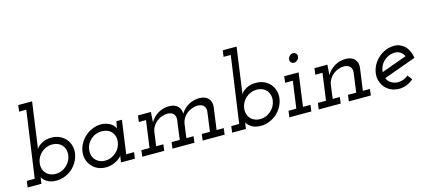

<svg xmlns="http://www.w3.org/2000/svg" viewBox="-58 -1249 3883 1756"><g transform="rotate(-15 1883.0 -371.0)"><path d="M167 0H36L44 -60H119L208 -690H140L148 -750H279L224 -355Q223 -344 221 -334Q219 -324 217 -315Q236 -344 273.5 -364Q311 -384 363 -384Q405 -384 439 -368.5Q473 -353 497 -326Q520 -299 530.5 -263.5Q541 -228 535 -188Q529 -148 508.5 -112Q488 -76 458 -49Q427 -23 388.5 -7.5Q350 8 309 8Q250 8 215 -17Q180 -42 175 -62Q174 -53 173 -43.5Q172 -34 170 -26ZM471 -188Q475 -218 467.5 -243Q460 -268 444 -286Q428 -303 405 -312.5Q382 -322 354 -322Q325 -322 299 -312Q273 -302 252 -283Q231 -265 217.5 -240.5Q204 -216 200 -188Q196 -156 204.5 -129.5Q213 -103 233 -84Q248 -70 269.5 -61.5Q291 -53 317 -53Q346 -53 372 -63.5Q398 -74 419 -93Q440 -111 453.5 -135.5Q467 -160 471 -188Z M605 -187Q611 -227 631.5 -263Q652 -299 682.5 -325.5Q713 -352 751.5 -368Q790 -384 832 -384Q860 -384 883 -376.5Q906 -369 923 -358Q941 -346 951.5 -332Q962 -318 964 -308Q966 -325 970 -341.5Q974 -358 977 -375H1029L985 -60H1060L1051 0H920L924 -30Q925 -39 926.5 -46.5Q928 -54 929 -62Q925 -55 914.5 -45Q904 -35 888 -25Q867 -11 838.5 -1.5Q810 8 777 8Q735 8 700.5 -7.5Q666 -23 644 -50Q621 -76 610 -111.5Q599 -147 605 -187ZM669 -188Q664 -157 672.5 -130.5Q681 -104 700 -86Q715 -71 736.5 -62Q758 -53 785 -53Q814 -53 840.5 -63.5Q867 -74 888 -93Q909 -111 922.5 -135Q936 -159 940 -187Q944 -216 937 -241Q930 -266 914 -284Q898 -302 874.5 -311.5Q851 -321 823 -321Q793 -321 767 -311.5Q741 -302 720 -283Q699 -265 685.5 -240.5Q672 -216 669 -188Z M1701 -60H1778L1803 -246Q1806 -276 1789.5 -297.5Q1773 -319 1733 -321Q1705 -321 1678.5 -311.5Q1652 -302 1630 -285.5Q1608 -269 1593 -245.5Q1578 -222 1573 -195L1555 -60H1623L1615 0H1407L1415 -60H1492L1517 -246Q1520 -276 1503.5 -297.5Q1487 -319 1447 -321Q1419 -321 1392 -311.5Q1365 -302 1343.5 -285Q1322 -268 1307 -244.5Q1292 -221 1287 -193L1269 -60H1337L1329 0H1121L1129 -60H1206L1241 -315H1173L1181 -375H1304L1302 -353Q1300 -332 1299.5 -315.5Q1299 -299 1297 -278Q1324 -326 1370.5 -354Q1417 -382 1474 -383Q1528 -383 1557 -355.5Q1586 -328 1585 -283Q1613 -329 1659 -355.5Q1705 -382 1760 -383Q1818 -383 1846.5 -352Q1875 -321 1870 -271L1841 -60H1909L1901 0H1693Z M2103 0H1972L1980 -60H2055L2144 -690H2076L2084 -750H2215L2160 -355Q2159 -344 2157 -334Q2155 -324 2153 -315Q2172 -344 2209.5 -364Q2247 -384 2299 -384Q2341 -384 2375 -368.5Q2409 -353 2433 -326Q2456 -299 2466.5 -263.5Q2477 -228 2471 -188Q2465 -148 2444.5 -112Q2424 -76 2394 -49Q2363 -23 2324.5 -7.5Q2286 8 2245 8Q2186 8 2151 -17Q2116 -42 2111 -62Q2110 -53 2109 -43.5Q2108 -34 2106 -26ZM2407 -188Q2411 -218 2403.5 -243Q2396 -268 2380 -286Q2364 -303 2341 -312.5Q2318 -322 2290 -322Q2261 -322 2235 -312Q2209 -302 2188 -283Q2167 -265 2153.5 -240.5Q2140 -216 2136 -188Q2132 -156 2140.5 -129.5Q2149 -103 2169 -84Q2184 -70 2205.5 -61.5Q2227 -53 2253 -53Q2282 -53 2308 -63.5Q2334 -74 2355 -93Q2376 -111 2389.5 -135.5Q2403 -160 2407 -188Z M2522 -60H2596L2631 -315H2558L2566 -375H2702L2659 -60H2730L2722 0H2514ZM2649 -514Q2652 -533 2666.5 -545.5Q2681 -558 2698 -558Q2714 -558 2725.5 -545.5Q2737 -533 2734 -514Q2731 -496 2716 -483.5Q2701 -471 2686 -471Q2669 -471 2657.5 -483.5Q2646 -496 2649 -514Z M3085 -60H3163L3188 -246Q3191 -276 3174.5 -297.5Q3158 -319 3118 -321Q3090 -321 3063 -311.5Q3036 -302 3014.5 -285Q2993 -268 2978 -244.5Q2963 -221 2958 -193L2940 -60H3008L3000 0H2792L2800 -60H2877L2912 -315H2844L2852 -375H2975L2973 -353Q2971 -332 2970.5 -315.5Q2970 -299 2968 -278Q2995 -326 3043 -354.5Q3091 -383 3145 -383Q3203 -383 3232 -352Q3261 -321 3255 -271L3226 -60H3293L3285 0H3077Z M3760 -230Q3683 -202 3607 -174.5Q3531 -147 3454 -119Q3466 -89 3494.5 -71Q3523 -53 3561 -53Q3588 -53 3612.5 -63Q3637 -73 3656 -90Q3665 -79 3673 -67.5Q3681 -56 3689 -45Q3660 -20 3626 -6Q3592 8 3553 8Q3512 8 3478 -7.5Q3444 -23 3421 -49Q3398 -76 3387 -111.5Q3376 -147 3382 -188Q3388 -228 3408.5 -264Q3429 -300 3459.5 -326.5Q3490 -353 3528 -368.5Q3566 -384 3608 -384Q3639 -384 3665.5 -372Q3692 -360 3712 -339Q3730 -319 3742.5 -291Q3755 -263 3760 -230ZM3599 -322Q3567 -322 3539.5 -310Q3512 -298 3491.5 -278.5Q3471 -259 3459 -233Q3447 -207 3445 -178Q3506 -200 3565.5 -222Q3625 -244 3685 -265Q3673 -291 3650.5 -306.5Q3628 -322 3599 -322Z"/></g></svg>

Font: Josefin Slab SemiBold
Style: Italic
Weight: 600
Italic angle: -12°
Designer: Santiago Orozco
Foundry: Typemade
Version: Version 2.000